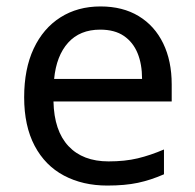

<svg xmlns="http://www.w3.org/2000/svg" viewBox="-20 -566 604 596"><path d="M292 -546Q361 -546 410.5 -516Q460 -486 486.5 -431.5Q513 -377 513 -304V-251H146Q148 -160 192.5 -112.5Q237 -65 317 -65Q368 -65 407.5 -74.5Q447 -84 489 -102V-25Q448 -7 408 1.5Q368 10 313 10Q237 10 178.5 -21Q120 -52 87.5 -113.5Q55 -175 55 -264Q55 -352 84.5 -415Q114 -478 167.5 -512Q221 -546 292 -546ZM291 -474Q228 -474 191.5 -433.5Q155 -393 148 -321H421Q421 -367 407 -401Q393 -435 364.5 -454.5Q336 -474 291 -474Z"/></svg>

Font: bangla115
Style: Regular
Weight: 400
Designer: Jelle Bosma - Monotype Design Team
Foundry: Monotype Imaging Inc.
Version: Version 2.003